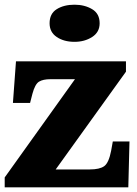

<svg xmlns="http://www.w3.org/2000/svg" viewBox="-20 -797 582 817"><path d="M0 0V-42L299 -460H195Q163 -460 146 -449.5Q129 -439 118 -398L108 -359H35L48 -536H516V-492L217 -76H362Q404 -76 423.5 -90Q443 -104 453 -156L460 -195H531L526 0ZM297 -619Q252 -619 221.5 -639.5Q191 -660 191 -698Q191 -739 221.5 -758Q252 -777 297 -777Q340 -777 372 -758Q404 -739 404 -698Q404 -660 372 -639.5Q340 -619 297 -619Z"/></svg>

Font: Noto Serif Kannada Black
Style: Regular
Weight: 900
Version: Version 2.003